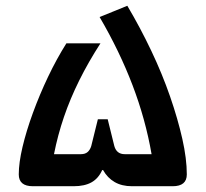

<svg xmlns="http://www.w3.org/2000/svg" viewBox="-20 -645 712 665"><path d="M94 0Q45 0 45 -41Q45 -81 58 -136Q71 -191 94 -254Q117 -317 146.5 -379Q176 -441 210 -495H328Q286 -430 254.5 -366.5Q223 -303 201.5 -240Q180 -177 167 -111H260Q275 -111 283.5 -118.5Q292 -126 296 -139L319 -232H353L376 -139Q384 -111 412 -111H505Q484 -232 439 -350Q394 -468 325 -586L421 -625Q466 -549 504 -469Q542 -389 569 -311Q596 -233 611.5 -164Q627 -95 627 -41Q627 0 578 0H437Q402 0 377 -14.5Q352 -29 337 -56H334Q321 -27 297 -13.5Q273 0 235 0Z"/></svg>

Font: Changa Medium
Style: Regular
Weight: 500
Designer: Eduardo Rodriguez Tunni
Foundry: Eduardo Rodriguez Tunni
Version: Version 3.003